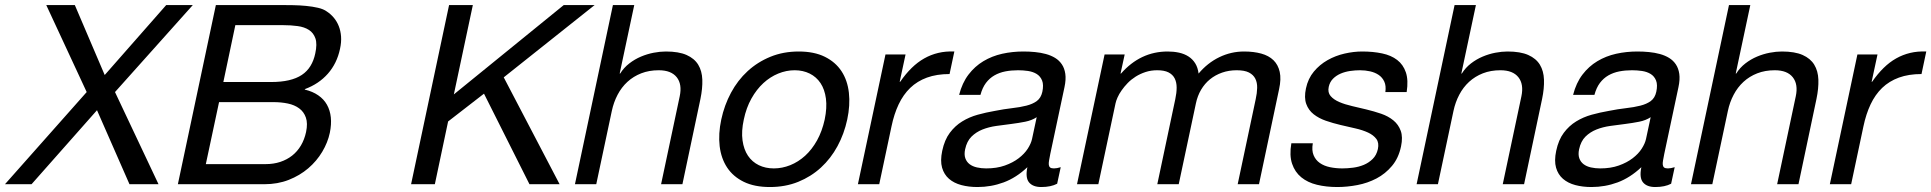

<svg xmlns="http://www.w3.org/2000/svg" viewBox="-93 -734 7695 765"><path d="M91.3 -713.9H205.1L324.2 -435.1L569.3 -713.9H675.3L365.2 -367.2L538.6 0H422.9L293.5 -294.9L32.7 0H-73.2L252.4 -367.2Z M965.3 -80.1Q997.1 -80.1 1023.7 -88.9Q1050.3 -97.7 1071 -114Q1091.8 -130.4 1106 -154.3Q1120.1 -178.2 1126.5 -208Q1133.8 -242.7 1125.7 -265.6Q1117.7 -288.6 1099.1 -302.2Q1080.6 -315.9 1054 -321.5Q1027.3 -327.1 997.1 -327.1H779.8L727.1 -80.1ZM1025.9 -713.9Q1048.8 -713.9 1075.4 -713.4Q1102.1 -712.9 1127.2 -710.4Q1152.3 -708 1174.3 -702.9Q1196.3 -697.8 1209.5 -688Q1225.1 -677.7 1237.3 -663.1Q1249.5 -648.4 1256.8 -629.9Q1264.2 -611.3 1265.9 -588.6Q1267.6 -565.9 1261.7 -539.1Q1249.5 -481.4 1213.4 -440.4Q1177.2 -399.4 1121.6 -378.9V-377Q1152.8 -369.6 1175 -354.2Q1197.3 -338.9 1209.7 -316.7Q1222.2 -294.4 1225.1 -266.4Q1228 -238.3 1221.2 -205.1Q1212.9 -166 1190.9 -129.2Q1168.9 -92.3 1135.3 -63.5Q1101.6 -34.7 1057.4 -17.3Q1013.2 0 960.4 0H615.7L767.1 -713.9ZM986.8 -407.2Q1027.3 -407.2 1057.9 -414.3Q1088.4 -421.4 1109.6 -435.5Q1130.9 -449.7 1144 -471.2Q1157.2 -492.7 1163.1 -521Q1171.4 -558.6 1163.8 -580.8Q1156.2 -603 1137.9 -614.7Q1119.6 -626.5 1092.8 -630.1Q1065.9 -633.8 1034.7 -633.8H844.7L796.9 -407.2Z M1791 -713.9 1715.3 -357.9 2153.3 -713.9H2276.4L1914.1 -425.8L2136.7 0H2016.6L1835.4 -360.8L1692.4 -250L1639.6 0H1544.9L1696.3 -713.9Z M2434.1 -713.9 2376 -440.9H2377.9Q2392.6 -464.4 2414.3 -481.2Q2436 -498 2460.9 -508.5Q2485.8 -519 2511.5 -523.9Q2537.1 -528.8 2560.1 -528.8Q2611.3 -528.8 2642.6 -514.9Q2673.8 -501 2689 -476.1Q2704.1 -451.2 2705.3 -416.5Q2706.5 -381.8 2697.8 -339.8L2626 0H2541L2615.2 -350.1Q2625.5 -398.4 2603.3 -426.3Q2581.1 -454.1 2531.7 -454.1Q2493.2 -454.1 2461.9 -441.9Q2430.7 -429.7 2407 -408Q2383.3 -386.2 2367.7 -356.4Q2352.1 -326.7 2344.7 -292L2282.7 0H2197.8L2349.1 -713.9Z M2780.8 -257.8Q2793 -314.9 2819.6 -364.5Q2846.2 -414.1 2885.7 -450.4Q2925.3 -486.8 2976.6 -507.8Q3027.8 -528.8 3089.4 -528.8Q3150.9 -528.8 3193.4 -507.8Q3235.8 -486.8 3259.8 -450.4Q3283.7 -414.1 3289.3 -364.5Q3294.9 -314.9 3282.7 -257.8Q3270.5 -200.7 3243.9 -151.6Q3217.3 -102.5 3178 -66.4Q3138.7 -30.3 3087.4 -9.5Q3036.1 11.2 2974.6 11.2Q2913.1 11.2 2870.6 -9.5Q2828.1 -30.3 2804.2 -66.4Q2780.3 -102.5 2774.4 -151.6Q2768.6 -200.7 2780.8 -257.8ZM2870.6 -257.8Q2860.4 -210.9 2865.5 -174.6Q2870.6 -138.2 2887.2 -113.5Q2903.8 -88.9 2930.4 -75.9Q2957 -63 2990.2 -63Q3023.4 -63 3055.7 -75.9Q3087.9 -88.9 3115 -113.5Q3142.1 -138.2 3162.4 -174.6Q3182.6 -210.9 3192.9 -257.8Q3202.6 -304.7 3197.8 -341.3Q3192.9 -377.9 3176.3 -402.8Q3159.7 -427.7 3133.1 -440.9Q3106.4 -454.1 3073.2 -454.1Q3040 -454.1 3007.8 -440.9Q2975.6 -427.7 2948.5 -402.8Q2921.4 -377.9 2900.9 -341.3Q2880.4 -304.7 2870.6 -257.8Z M3515.1 -517.1 3491.7 -408.2H3493.7Q3515.6 -439.9 3539.3 -463.1Q3563 -486.3 3589.4 -501.2Q3615.7 -516.1 3645.5 -523.2Q3675.3 -530.3 3709.5 -528.8L3690.4 -439Q3639.2 -439 3600.3 -424.8Q3561.5 -410.6 3533.7 -383.8Q3505.9 -356.9 3487.5 -318.1Q3469.2 -279.3 3459 -230L3410.2 0H3325.2L3435.1 -517.1Z M4037.6 -267.1Q4018.6 -254.4 3991.7 -249Q3964.8 -243.7 3935.5 -240Q3906.2 -236.3 3876.5 -232.2Q3846.7 -228 3821.5 -218Q3796.4 -208 3777.8 -189.7Q3759.3 -171.4 3752.4 -139.2Q3748 -118.2 3753.2 -103.5Q3758.3 -88.9 3770.3 -79.8Q3782.2 -70.8 3799.6 -66.9Q3816.9 -63 3836.4 -63Q3878.4 -63 3910.6 -74.5Q3942.9 -85.9 3965.8 -103.5Q3988.8 -121.1 4002 -141.6Q4015.1 -162.1 4019 -180.2ZM4119.1 -2Q4094.2 11.2 4055.7 11.2Q4022.5 11.2 4007.1 -7.3Q3991.7 -25.9 4000.5 -67.9Q3956.1 -25.9 3906 -7.3Q3856 11.2 3801.8 11.2Q3766.6 11.2 3737.3 3.4Q3708 -4.4 3688.2 -21.5Q3668.5 -38.6 3660.6 -65.9Q3652.8 -93.3 3661.1 -132.8Q3670.4 -176.8 3691.4 -204.8Q3712.4 -232.9 3740.7 -250.2Q3769 -267.6 3802.5 -276.9Q3835.9 -286.1 3870.1 -292Q3906.7 -299.3 3939 -303Q3971.2 -306.6 3996.3 -313Q4021.5 -319.3 4038.1 -331.5Q4054.7 -343.8 4060.1 -368.2Q4065.9 -396 4059.1 -413.1Q4052.2 -430.2 4037.6 -439.2Q4022.9 -448.2 4003.2 -451.2Q3983.4 -454.1 3963.4 -454.1Q3936.5 -454.1 3912.6 -449.5Q3888.7 -444.8 3869.1 -433.6Q3849.6 -422.4 3835.4 -403.6Q3821.3 -384.8 3813.5 -356H3728.5Q3740.7 -403.8 3765.9 -436.8Q3791 -469.7 3825.2 -490.2Q3859.4 -510.7 3900.1 -519.8Q3940.9 -528.8 3984.4 -528.8Q4007.8 -528.8 4030.8 -526.6Q4053.7 -524.4 4074.2 -518.8Q4094.7 -513.2 4111.1 -503.2Q4127.4 -493.2 4137.9 -477.5Q4148.4 -461.9 4151.6 -439.7Q4154.8 -417.5 4148.4 -387.2L4091.8 -121.1Q4088.9 -106 4086.9 -95Q4085 -84 4085.9 -76.9Q4086.9 -69.8 4091.6 -66.4Q4096.2 -63 4106.4 -63Q4111.8 -63 4118.7 -64.2Q4125.5 -65.4 4133.3 -67.9Z M4388.2 -517.1 4371.6 -440.9H4373.5Q4450.7 -528.8 4559.6 -528.8Q4583.5 -528.8 4604.7 -524.2Q4626 -519.5 4642.3 -509Q4658.7 -498.5 4669.2 -481.7Q4679.7 -464.8 4682.6 -440.9Q4718.3 -483.4 4765.1 -506.1Q4812 -528.8 4863.8 -528.8Q4902.3 -528.8 4932.4 -520.5Q4962.4 -512.2 4981 -494.1Q4999.5 -476.1 5005.9 -447.5Q5012.2 -418.9 5003.4 -378.9L4923.3 0H4838.4L4910.2 -338.9Q4915.5 -362.8 4916 -383.8Q4916.5 -404.8 4908.7 -420.4Q4900.9 -436 4883.3 -445.1Q4865.7 -454.1 4834.5 -454.1Q4803.2 -454.1 4776.1 -444.6Q4749 -435.1 4728 -418Q4707 -400.9 4692.6 -376.5Q4678.2 -352.1 4671.9 -321.8L4603.5 0H4518.1L4589.8 -338.9Q4595.2 -363.8 4595.2 -385Q4595.2 -406.2 4587.4 -421.6Q4579.6 -437 4562.7 -445.6Q4545.9 -454.1 4517.6 -454.1Q4492.7 -454.1 4471.2 -447Q4449.7 -439.9 4431.9 -428.7Q4414.1 -417.5 4400.1 -403.1Q4386.2 -388.7 4376 -374Q4365.7 -359.4 4359.6 -345.5Q4353.5 -331.5 4351.6 -321.8L4283.2 0H4198.2L4308.1 -517.1Z M5137.7 -163.1Q5132.8 -134.8 5140.9 -115.5Q5148.9 -96.2 5165.8 -84.5Q5182.6 -72.8 5206.1 -67.9Q5229.5 -63 5255.4 -63Q5275.4 -63 5298.1 -65.9Q5320.8 -68.8 5340.8 -77.1Q5360.8 -85.4 5376.2 -100.6Q5391.6 -115.7 5397 -140.1Q5402.3 -165 5390.9 -180.4Q5379.4 -195.8 5357.9 -205.8Q5336.4 -215.8 5307.4 -222.4Q5278.3 -229 5248 -236.1Q5217.8 -243.2 5189.7 -252.9Q5161.6 -262.7 5141.1 -278.8Q5120.6 -294.9 5111.6 -319.8Q5102.5 -344.7 5110.4 -381.8Q5118.7 -420.9 5141.8 -448.7Q5165 -476.6 5196.5 -494.4Q5228 -512.2 5264.2 -520.5Q5300.3 -528.8 5334.5 -528.8Q5377.9 -528.8 5413.8 -521.2Q5449.7 -513.7 5473.9 -495.1Q5498 -476.6 5508.5 -445.6Q5519 -414.6 5511.7 -367.2H5426.8Q5430.2 -392.1 5422.6 -408.7Q5415 -425.3 5400.4 -435.3Q5385.7 -445.3 5366.2 -449.7Q5346.7 -454.1 5325.7 -454.1Q5306.6 -454.1 5286.4 -451.2Q5266.1 -448.2 5248.5 -440.7Q5231 -433.1 5218.3 -420.4Q5205.6 -407.7 5201.2 -388.2Q5196.3 -365.7 5208.7 -351.3Q5221.2 -336.9 5243.4 -327.4Q5265.6 -317.9 5294.4 -311.3Q5323.2 -304.7 5351.1 -297.9Q5381.8 -290.5 5410.2 -280.8Q5438.5 -271 5458.7 -254.4Q5479 -237.8 5488 -212.9Q5497.1 -188 5489.3 -150.9Q5479.5 -104 5453.1 -72.8Q5426.8 -41.5 5391.4 -22.9Q5356 -4.4 5315.2 3.4Q5274.4 11.2 5234.9 11.2Q5191.4 11.2 5154.3 2.2Q5117.2 -6.8 5091.8 -27.6Q5066.4 -48.3 5055.2 -81.5Q5043.9 -114.7 5052.2 -163.1Z M5787.6 -713.9 5729.5 -440.9H5731.4Q5746.1 -464.4 5767.8 -481.2Q5789.6 -498 5814.5 -508.5Q5839.4 -519 5865 -523.9Q5890.6 -528.8 5913.6 -528.8Q5964.8 -528.8 5996.1 -514.9Q6027.3 -501 6042.5 -476.1Q6057.6 -451.2 6058.8 -416.5Q6060.1 -381.8 6051.3 -339.8L5979.5 0H5894.5L5968.8 -350.1Q5979 -398.4 5956.8 -426.3Q5934.6 -454.1 5885.3 -454.1Q5846.7 -454.1 5815.4 -441.9Q5784.2 -429.7 5760.5 -408Q5736.8 -386.2 5721.2 -356.4Q5705.6 -326.7 5698.2 -292L5636.2 0H5551.3L5702.6 -713.9Z M6483.9 -267.1Q6464.8 -254.4 6438 -249Q6411.1 -243.7 6381.8 -240Q6352.5 -236.3 6322.8 -232.2Q6293 -228 6267.8 -218Q6242.7 -208 6224.1 -189.7Q6205.6 -171.4 6198.7 -139.2Q6194.3 -118.2 6199.5 -103.5Q6204.6 -88.9 6216.6 -79.8Q6228.5 -70.8 6245.8 -66.9Q6263.2 -63 6282.7 -63Q6324.7 -63 6356.9 -74.5Q6389.2 -85.9 6412.1 -103.5Q6435.1 -121.1 6448.2 -141.6Q6461.4 -162.1 6465.3 -180.2ZM6565.4 -2Q6540.5 11.2 6502 11.2Q6468.8 11.2 6453.4 -7.3Q6438 -25.9 6446.8 -67.9Q6402.3 -25.9 6352.3 -7.3Q6302.2 11.2 6248 11.2Q6212.9 11.2 6183.6 3.4Q6154.3 -4.4 6134.5 -21.5Q6114.7 -38.6 6106.9 -65.9Q6099.1 -93.3 6107.4 -132.8Q6116.7 -176.8 6137.7 -204.8Q6158.7 -232.9 6187 -250.2Q6215.3 -267.6 6248.8 -276.9Q6282.2 -286.1 6316.4 -292Q6353 -299.3 6385.3 -303Q6417.5 -306.6 6442.6 -313Q6467.8 -319.3 6484.4 -331.5Q6501 -343.8 6506.3 -368.2Q6512.2 -396 6505.4 -413.1Q6498.5 -430.2 6483.9 -439.2Q6469.2 -448.2 6449.5 -451.2Q6429.7 -454.1 6409.7 -454.1Q6382.8 -454.1 6358.9 -449.5Q6335 -444.8 6315.4 -433.6Q6295.9 -422.4 6281.7 -403.6Q6267.6 -384.8 6259.8 -356H6174.8Q6187 -403.8 6212.2 -436.8Q6237.3 -469.7 6271.5 -490.2Q6305.7 -510.7 6346.4 -519.8Q6387.2 -528.8 6430.7 -528.8Q6454.1 -528.8 6477.1 -526.6Q6500 -524.4 6520.5 -518.8Q6541 -513.2 6557.4 -503.2Q6573.7 -493.2 6584.2 -477.5Q6594.7 -461.9 6597.9 -439.7Q6601.1 -417.5 6594.7 -387.2L6538.1 -121.1Q6535.2 -106 6533.2 -95Q6531.2 -84 6532.2 -76.9Q6533.2 -69.8 6537.8 -66.4Q6542.5 -63 6552.7 -63Q6558.1 -63 6564.9 -64.2Q6571.8 -65.4 6579.6 -67.9Z M6880.9 -713.9 6822.8 -440.9H6824.7Q6839.4 -464.4 6861.1 -481.2Q6882.8 -498 6907.7 -508.5Q6932.6 -519 6958.3 -523.9Q6983.9 -528.8 7006.8 -528.8Q7058.1 -528.8 7089.4 -514.9Q7120.6 -501 7135.7 -476.1Q7150.9 -451.2 7152.1 -416.5Q7153.3 -381.8 7144.5 -339.8L7072.8 0H6987.8L7062 -350.1Q7072.3 -398.4 7050 -426.3Q7027.8 -454.1 6978.5 -454.1Q6939.9 -454.1 6908.7 -441.9Q6877.4 -429.7 6853.8 -408Q6830.1 -386.2 6814.5 -356.4Q6798.8 -326.7 6791.5 -292L6729.5 0H6644.5L6795.9 -713.9Z M7387.7 -517.1 7364.3 -408.2H7366.2Q7388.2 -439.9 7411.9 -463.1Q7435.5 -486.3 7461.9 -501.2Q7488.3 -516.1 7518.1 -523.2Q7547.9 -530.3 7582 -528.8L7563 -439Q7511.7 -439 7472.9 -424.8Q7434.1 -410.6 7406.2 -383.8Q7378.4 -356.9 7360.1 -318.1Q7341.8 -279.3 7331.5 -230L7282.7 0H7197.8L7307.6 -517.1Z"/></svg>

Font: XB Khoramshahr
Style: Italic
Weight: 400
Italic angle: -12°
Designer: Behnam
Foundry: Irmug
Version: Version 8.005 2009